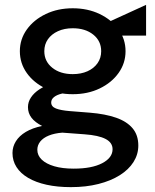

<svg xmlns="http://www.w3.org/2000/svg" viewBox="-20 -544 638 789"><path d="M271.3 225Q215.8 225 171.5 215.2Q127.1 205.4 95.8 187Q64.5 168.6 47.9 142.7Q31.3 116.8 31.3 84.8Q31.3 58.9 45.2 36.6Q59.1 14.2 86.2 -2Q113.4 -18.2 153.1 -26.4Q123.6 -41.4 109.3 -60.3Q94.9 -79.2 94.9 -103.8Q94.9 -125 107.3 -143.6Q119.6 -162.2 142.3 -177.1Q165 -192 196 -201.4Q227.1 -210.8 264.3 -212.5L288.6 -164.6Q257.7 -164.8 235.7 -159.7Q213.8 -154.6 202.1 -145.2Q190.4 -135.8 190.4 -122.9Q190.4 -105.8 209.9 -98.2Q229.4 -90.6 265.2 -87.6L349.8 -80.9Q412.4 -75.8 456.8 -60.4Q501.2 -44.9 524.8 -16.9Q548.4 11.1 548.4 54.1Q548.4 90.4 528.6 121.8Q508.8 153.1 472.1 176.1Q435.4 199.2 384.4 212.1Q333.5 225 271.3 225ZM282.7 149Q357.2 149 399.9 126.7Q442.6 104.3 442.6 69.2Q442.6 42.1 414 27.1Q385.5 12.1 327.2 7.9L236.2 1.1Q203.8 3.6 180.7 13Q157.6 22.4 145.5 37.5Q133.4 52.6 133.4 71.6Q133.4 94.6 151.5 112Q169.6 129.4 203 139.2Q236.4 149 282.7 149ZM278.9 -156.9Q216.8 -156.9 167.7 -180.4Q118.6 -203.9 90.1 -243.9Q61.6 -283.9 61.6 -333.6Q61.6 -382.8 90.2 -422.8Q118.9 -462.8 168.2 -486.4Q217.4 -510 278.9 -510Q340.3 -510 389.4 -486.5Q438.6 -463 467.2 -423.1Q495.9 -383.2 495.9 -333.6Q495.9 -284.4 467.4 -244.3Q438.9 -204.2 389.9 -180.6Q340.9 -156.9 278.9 -156.9ZM278.9 -239.4Q313.2 -239.4 339.6 -251.2Q365.9 -263.1 380.9 -284.4Q395.8 -305.7 395.8 -333.6Q395.8 -375.7 363.2 -401.8Q330.6 -427.9 278.9 -427.9Q244.5 -427.9 218.1 -415.8Q191.8 -403.8 176.9 -382.7Q162.1 -361.6 162.1 -333.6Q162.1 -291.9 194.8 -265.6Q227.4 -239.4 278.9 -239.4ZM375.8 -397.8V-430.6L580.3 -524.1V-397.8Z"/></svg>

Font: Geologica-Sharp
Style: Regular
Weight: 100
Designer: Sindre Bremnes, Frode Helland
Foundry: Monokrom Skriftforlag AS
Version: Version 1.010;gftools[0.9.28]